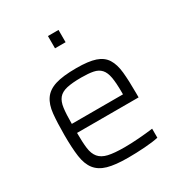

<svg xmlns="http://www.w3.org/2000/svg" viewBox="-175 -849 909 975"><g transform="rotate(-30 280.0 -361.5)"><path d="M70 0ZM293 8Q219 8 175 -4.5Q131 -17 107.5 -47Q84 -77 77 -127.5Q70 -178 70 -254Q70 -326 75 -376.5Q80 -427 102 -458.5Q124 -490 168.5 -504Q213 -518 292 -518Q363 -518 403 -504.5Q443 -491 462.5 -460Q482 -429 487 -379Q492 -329 492 -256V-231H131Q131 -176 135.5 -140.5Q140 -105 157.5 -84Q175 -63 209.5 -55Q244 -47 305 -47Q342 -47 388.5 -50.5Q435 -54 472 -59V-6Q441 1 391 4.5Q341 8 293 8ZM431 -284V-295Q431 -351 425 -384.5Q419 -418 403 -435.5Q387 -453 359.5 -458.5Q332 -464 290 -464Q236 -464 204 -456.5Q172 -449 156 -429.5Q140 -410 135.5 -375Q131 -340 131 -284ZM249 -659ZM249 -659V-731H311V-659Z"/></g></svg>

Font: Azeri Sans Light
Style: Regular
Weight: 300
Designer: Hector Gatti & Omnibus-Type (original fonts) / Cristiano Sobral (main changes and remastering)
Version: Version 1.000; ttfautohint (v1.6)